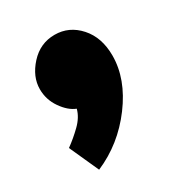

<svg xmlns="http://www.w3.org/2000/svg" viewBox="-89 -799 378 414"><g transform="rotate(-30 100.0 -592.0)"><path d="M190 -641Q190 -583 147.5 -526Q105 -469 42 -442L9 -515Q27 -528 44 -544.5Q61 -561 66 -580Q48 -587 33 -608.5Q18 -630 18 -656Q18 -687 43 -714.5Q68 -742 104 -742Q140 -742 165 -714Q190 -686 190 -641Z"/></g></svg>

Font: Palanquin Dark SemiBold
Style: Regular
Weight: 600
Designer: Pria Ravichandran
Version: Version 1.001